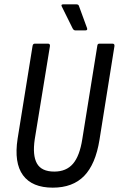

<svg xmlns="http://www.w3.org/2000/svg" viewBox="-20 -856 547 884"><path d="M223 8Q128 8 86 -49Q44 -106 61 -217L130 -645Q132 -655 140 -655H201Q211 -655 210 -644L140 -215Q129 -141 150 -103.5Q171 -66 230 -66Q285 -66 316 -102Q347 -138 359 -216L428 -645Q429 -655 437 -655H498Q508 -655 507 -644L438 -212Q420 -100 367.5 -46Q315 8 223 8ZM327 -716Q319 -716 314 -726L264 -827Q260 -836 271 -836H332Q342 -836 344 -827L381 -726Q384 -716 373 -716Z"/></svg>

Font: Sofia Sans Condensed Medium
Style: Italic
Weight: 500
Italic angle: -9°
Designer: Botio Nikoltchev, Ani Petrova
Foundry: lettersoup
Version: Version 4.101; ttfautohint (v1.8.4.7-5d5b)